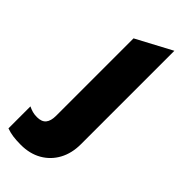

<svg xmlns="http://www.w3.org/2000/svg" viewBox="-288 -575 836 836"><g transform="rotate(45 130.0 -157.0)"><path d="M49.1 225Q21.6 225 0.4 222.1Q-20.8 219.1 -39.9 212.2V76.8Q-27.1 83.1 -14.6 86.6Q-2.1 90 13.4 90Q41.9 90 55 74.3Q68.1 58.6 68.1 27V-450L232.1 -537.5V37.8Q232.1 93.6 209.2 135.8Q186.2 178 145 201.5Q103.8 225 49.1 225Z"/></g></svg>

Font: Geologica-Sharp
Style: Regular
Weight: 100
Designer: Sindre Bremnes, Frode Helland
Foundry: Monokrom Skriftforlag AS
Version: Version 1.010;gftools[0.9.28]